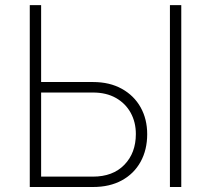

<svg xmlns="http://www.w3.org/2000/svg" viewBox="-20 -748 844 768"><path d="M129.9 -419.9H352.1Q418.5 -419.9 467.3 -392.8Q516.1 -365.7 542.5 -318.6Q568.8 -271.5 568.8 -211.4Q568.8 -148.9 542.5 -101.1Q516.1 -53.2 467.5 -26.6Q418.9 0 352.1 0H99.1V-727.5H144.5V-41.5H351.6Q431.6 -41.5 477.5 -88.9Q523.4 -136.2 523.4 -211.9Q523.4 -259.3 502.7 -296.9Q481.9 -334.5 443.6 -356.2Q405.3 -377.9 351.6 -377.9H129.9ZM705.1 -727.5V0H659.7V-727.5Z"/></svg>

Font: Inter 18pt ExtraLight
Style: Regular
Weight: 250
Designer: Rasmus Andersson
Foundry: rsms
Version: Version 4.001;git-66647c0bb